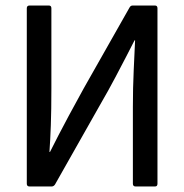

<svg xmlns="http://www.w3.org/2000/svg" viewBox="-20 -675 667 695"><path d="M87 0Q77 0 77 -10V-645Q77 -655 87 -655H157Q166 -655 166 -645V-355Q166 -276 164 -222Q162 -168 159 -125H161Q175 -153 191 -184Q207 -215 229 -256Q251 -297 283 -355L449 -648Q453 -655 460 -655H541Q550 -655 550 -645V-10Q550 0 541 0H471Q461 0 461 -10V-288Q461 -356 464 -421Q467 -486 469 -529H467Q453 -501 437 -470.5Q421 -440 398 -396Q375 -352 338 -288L179 -7Q174 0 167 0Z"/></svg>

Font: Sofia Sans Semi Condensed Medium
Style: Regular
Weight: 500
Designer: Botio Nikoltchev, Ani Petrova
Foundry: lettersoup
Version: Version 4.100